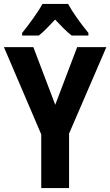

<svg xmlns="http://www.w3.org/2000/svg" viewBox="-20 -953 559 973"><path d="M325 -933H195C174 -893 124 -825 92 -786V-773H177C201 -792 228 -820 259 -854C290 -821 317 -793 343 -773H428V-786C391 -831 349 -889 325 -933ZM260 -422 149 -714H0L189 -272V0H330V-276L519 -714H371Z"/></svg>

Font: Noto Sans Hebrew Condensed
Style: Bold
Weight: 700
Width: 3
Designer: Monotype Design Team
Foundry: Monotype Imaging Inc.
Version: Version 2.004